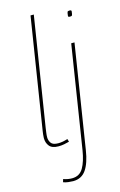

<svg xmlns="http://www.w3.org/2000/svg" viewBox="-142 -799 674 1077"><g transform="rotate(-15 195.0 -260.0)"><path d="M152 -740H171L71 -110Q69 -95 67 -81.5Q65 -68 65 -55Q65 -37 75.5 -22Q86 -7 117 -7Q131 -7 144.5 -9.5Q158 -12 172 -17L177 0Q163 4 147 7Q131 10 114 10Q77 10 61.5 -9Q46 -28 46 -56Q46 -67 47.5 -77.5Q49 -88 50 -96ZM371 -710Q382 -710 381 -702Q379 -684 376.5 -680Q374 -676 364 -676Q359 -676 356.5 -677Q354 -678 354 -684Q356 -703 358.5 -706.5Q361 -710 371 -710ZM351 -530 256 71Q245 143 218.5 181.5Q192 220 143 220Q131 220 114.5 218Q98 216 86 211L91 194Q106 199 118 201Q130 203 141 203Q185 203 206.5 166Q228 129 238 66L332 -530Z"/></g></svg>

Font: Georama Thin
Style: Italic
Weight: 100
Italic angle: -9°
Designer: Jean-Baptiste Levee
Foundry: Production Type
Version: Version 1.000